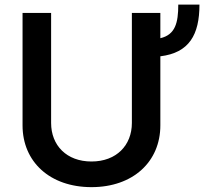

<svg xmlns="http://www.w3.org/2000/svg" viewBox="-20 -782 908 814"><path d="M825.6 -762.4H735.8C735.8 -685 723 -634.9 659.8 -620V-727.3H539.1V-260.7C539.1 -165.5 473 -97.3 367.9 -97.3C262.4 -97.3 196.7 -165.5 196.7 -260.7V-727.3H75.6V-250.4C75.6 -96.2 191.4 11.4 367.9 11.4C543.7 11.4 659.8 -96.2 659.8 -250.4V-543.3C782.3 -558.2 825.6 -634.9 825.6 -762.4Z"/></svg>

Font: Magic Ui Pro Semi Bold
Style: Regular
Weight: 600
Designer: Stefan Endress, Andreas Faust
Version: Version 1.000;FEAKit 1.0